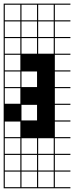

<svg xmlns="http://www.w3.org/2000/svg" viewBox="-20 -747 404 1046"><path d="M363.6 278.8H0V187.9H6.1V272.7H90.9V187.9H0V-727.3H363.6V-721.2H278.8V-636.4H363.6V-630.3H278.8V-545.5H363.6V-539.4H278.8V-454.5H363.6V-448.5H278.8V-363.6H363.6V-357.6H278.8V-272.7H363.6V-266.7H278.8V-181.8H363.6V-175.8H278.8V-90.9H363.6V-84.8H278.8V0H363.6V6.1H278.8V90.9H363.6V97H278.8V181.8H363.6V187.9H278.8V272.7H363.6ZM187.9 -636.4H272.7V-721.2H187.9ZM6.1 -636.4H90.9V-721.2H6.1ZM97 -636.4H181.8V-721.2H97ZM187.9 -545.5H272.7V-630.3H187.9ZM6.1 -545.5H90.9V-630.3H6.1ZM97 -545.5H181.8V-630.3H97ZM187.9 -454.5H272.7V-539.4H187.9ZM6.1 -454.5H90.9V-539.4H6.1ZM97 -454.5H181.8V-539.4H97ZM6.1 -363.6H90.9V-448.5H6.1ZM97 -272.7H181.8V-357.6H97ZM6.1 -272.7H90.9V-357.6H6.1ZM6.1 -181.8H90.9V-266.7H6.1ZM97 -90.9H181.8V-175.8H97ZM6.1 0H90.9V-84.8H6.1ZM187.9 90.9H272.7V6.1H187.9ZM97 90.9H181.8V6.1H97ZM6.1 90.9H90.9V6.1H6.1ZM97 181.8H181.8V97H97ZM6.1 181.8H90.9V97H6.1ZM272.7 97H187.9V181.8H272.7ZM181.8 272.7V187.9H97V272.7ZM272.7 272.7V187.9H187.9V272.7Z"/></svg>

Font: Micro 5 Charted
Style: Regular
Weight: 400
Designer: Sarah Cadigan-Fried
Version: Version 1.000; ttfautohint (v1.8.4.7-5d5b)